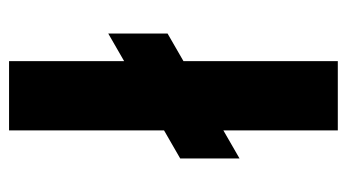

<svg xmlns="http://www.w3.org/2000/svg" viewBox="-191 -575 766 424"><g transform="rotate(90 192.0 -363.0)"><path d="M54 -350 330 -509V-378L54 -219ZM115 0V-726H268V0Z"/></g></svg>

Font: Outfit Thin
Style: Bold
Weight: 700
Version: Version 1.100;gftools[0.9.27]